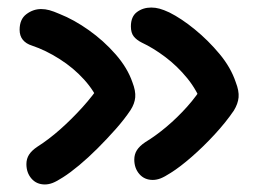

<svg xmlns="http://www.w3.org/2000/svg" viewBox="-20 -506 689 509"><path d="M99 -17Q77 -17 63.5 -32.5Q50 -48 50 -71Q50 -85 57 -96Q64 -107 79 -117Q109 -136 139.5 -163Q170 -190 198.5 -221.5Q227 -253 248 -285L243 -232Q231 -264 203 -295Q175 -326 138 -349.5Q101 -373 65 -385Q49 -390 40.5 -400.5Q32 -411 32 -427Q32 -455 50 -468.5Q68 -482 89 -482Q100 -482 111 -479Q122 -476 138 -469Q176 -454 215.5 -426Q255 -398 286.5 -362Q318 -326 331 -288Q340 -265 338.5 -248Q337 -231 326 -214Q310 -190 287 -164Q264 -138 239 -113Q214 -88 190 -68Q166 -48 147 -36Q130 -25 119.5 -21Q109 -17 99 -17ZM385 -29Q363 -29 349.5 -44.5Q336 -60 336 -83Q336 -97 343 -108Q350 -119 365 -129Q393 -146 421.5 -170Q450 -194 476 -223Q502 -252 522 -285L517 -226Q503 -266 476.5 -298.5Q450 -331 418 -355Q386 -379 356 -393Q342 -400 334.5 -409.5Q327 -419 327 -436Q327 -462 343 -474Q359 -486 381 -486Q392 -486 403 -483Q414 -480 429 -473Q461 -457 496.5 -428Q532 -399 562 -363Q592 -327 605 -288Q614 -265 612.5 -248Q611 -231 600 -213Q579 -182 549 -149.5Q519 -117 488 -90Q457 -63 433 -48Q416 -37 405.5 -33Q395 -29 385 -29Z"/></svg>

Font: Shantell Sans Medium
Style: Regular
Weight: 500
Designer: Stephen Nixon, Anya Danilova, Shantell Martin
Foundry: Arrow Type
Version: Version 1.011;[c5ecc13dd]